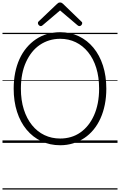

<svg xmlns="http://www.w3.org/2000/svg" viewBox="-20 -1149 965 1544"><path d="M464 19Q381 19 312.5 -13.5Q244 -46 194 -106Q144 -166 117 -250Q90 -334 90 -436Q90 -504 102 -564Q114 -624 137 -674.5Q160 -725 193.5 -765Q227 -805 268.5 -833Q310 -861 359.5 -875.5Q409 -890 464 -890Q546 -890 614 -857.5Q682 -825 731.5 -765Q781 -705 808 -621.5Q835 -538 835 -436Q835 -368 823 -308Q811 -248 788 -197Q765 -146 732 -106Q699 -66 657.5 -38.5Q616 -11 567.5 4Q519 19 464 19ZM464 -35Q509 -35 550 -47Q591 -59 626 -83.5Q661 -108 688.5 -142.5Q716 -177 736 -221.5Q756 -266 766.5 -320Q777 -374 777 -436Q777 -529 754 -603Q731 -677 688.5 -729.5Q646 -782 589 -809.5Q532 -837 464 -837Q418 -837 377 -824.5Q336 -812 300.5 -788Q265 -764 237.5 -729.5Q210 -695 189.5 -650.5Q169 -606 158.5 -552Q148 -498 148 -436Q148 -343 171.5 -269Q195 -195 237.5 -142.5Q280 -90 337.5 -62.5Q395 -35 464 -35ZM307 -939Q300 -939 292.5 -946.5Q285 -954 285 -962Q285 -965 285.5 -968.5Q286 -972 290 -976L438 -1117Q443 -1122 448.5 -1125.5Q454 -1129 463 -1129Q472 -1129 477 -1125.5Q482 -1122 488 -1117L636 -974Q640 -971 640.5 -968Q641 -965 641 -962Q641 -954 634 -946.5Q627 -939 619 -939Q614 -939 610.5 -941Q607 -943 602 -947L463 -1065L324 -947Q320 -943 316 -941Q312 -939 307 -939ZM0 365H925V375H0ZM0 -20H925V0H0ZM0 -505H925V-500H0ZM0 -885H925V-875H0Z"/></svg>

Font: Playwrite IT Moderna Guides
Style: Regular
Weight: 400
Designer: Veronika Burian, José Scaglione
Foundry: TypeTogether
Version: Version 1.003